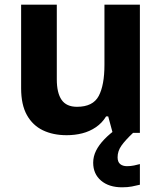

<svg xmlns="http://www.w3.org/2000/svg" viewBox="-20 -566 690 818"><path d="M264 10Q206 10 162.5 -11Q119 -32 94.5 -76Q70 -120 70 -190V-546H222V-228Q222 -170 242.5 -140.5Q263 -111 308 -111Q376 -111 400.5 -157Q425 -203 425 -290V-546H576V0H460L441 -70H432Q415 -42 388.5 -24Q362 -6 330.5 2Q299 10 264 10ZM481 104Q481 124 492 133Q503 142 521 142Q536 142 551 139Q566 136 576 133V221Q560 225 542 228.5Q524 232 500 232Q444 232 410.5 203.5Q377 175 377 127Q377 101 389 76.5Q401 52 424.5 27.5Q448 3 482 -21L547 0Q513 32 497 55Q481 78 481 104Z"/></svg>

Font: Noto Sans Symbols
Style: Bold
Weight: 700
Version: Version 2.002